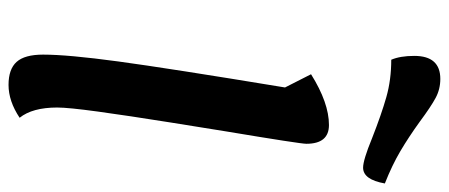

<svg xmlns="http://www.w3.org/2000/svg" viewBox="-321 -706 1052 450"><g transform="rotate(90 205.0 -481.0)"><path d="M185 -623 154 -684Q221 -726 273 -726Q317 -726 317 -673Q317 -659 288 -485Q284 -461 267.5 -357.5Q251 -254 241.5 -184.5Q232 -115 232 -89Q232 -31 256 -1Q217 25 179 25Q142 25 125 6Q108 -13 108 -56Q108 -114 124 -232Q140 -350 185 -623ZM304 -827Q248 -849 207.5 -860.5Q167 -872 120 -872Q111 -893 111 -926Q111 -987 165 -987Q189 -987 209.5 -976Q230 -965 265 -939Q301 -913 334 -893.5Q367 -874 410 -857Q401 -806 373 -806Q355 -806 304 -827Z"/></g></svg>

Font: Lemonada
Style: Regular
Weight: 400
Designer: Mohamed Gaber (Arabic) Eduardo Tunni (Latin)
Foundry: Kief Type Foundry
Version: Version 3.006